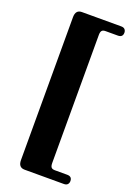

<svg xmlns="http://www.w3.org/2000/svg" viewBox="-161 -792 681 977"><g transform="rotate(20 179.5 -304.0)"><path d="M226 -651V42Q226 59 231.8 65.8Q237.5 72.5 251.5 72.5H318Q344.5 72.5 344.5 97.5Q344.5 108 338.2 115.2Q332 122.5 318 122.5H105.5Q71.5 122.5 71.5 82.5V-691Q71.5 -731 105.5 -731H318Q332 -731 338.2 -723.8Q344.5 -716.5 344.5 -706Q344.5 -681 318 -681H251.5Q237.5 -681 231.8 -674.2Q226 -667.5 226 -651Z"/></g></svg>

Font: Fraunces 144pt S050 Black
Style: Regular
Weight: 900
Version: Version 1.000; ttfautohint (v1.8.3)